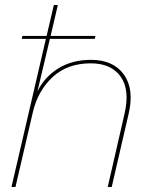

<svg xmlns="http://www.w3.org/2000/svg" viewBox="-20 -750 602 770"><path d="M345 -510Q434 -510 476.5 -451.5Q519 -393 496 -294L428 0H412L479 -292Q502 -389 464 -442.5Q426 -496 344 -496Q250 -496 191 -441Q132 -386 112 -301L42 0H26L164 -594H67L70 -606H167L196 -730H212L183 -606H363L360 -594H180L130 -383Q158 -441 213.5 -475.5Q269 -510 345 -510Z"/></svg>

Font: Elaine Sans Thin
Style: Italic
Weight: 250
Italic angle: -13°
Designer: Wei Huang
Foundry: Wei Huang
Version: Version 2.001;December 24, 2019;FontCreator 12.0.0.2547 64-b